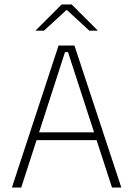

<svg xmlns="http://www.w3.org/2000/svg" viewBox="-20 -844 600 864"><path d="M33.5 0 243.5 -639H315L526 0H484L286 -609.5H272.5L75.5 0ZM133 -213.5V-248.5H426V-213.5ZM257.5 -824H302.5L419.5 -707V-706H382L281.5 -798.5H278.5L178 -706H140.5V-707Z"/></svg>

Font: Anek Bangla ExtraLight
Style: Regular
Weight: 250
Designer: Sulekha Rajkumar (Bangla), Yesha Goshar (Latin)
Foundry: Ek Type
Version: Version 1.003